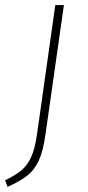

<svg xmlns="http://www.w3.org/2000/svg" viewBox="-66 -540 348 757"><path d="M-46 171Q-5 151 18.5 131.5Q42 112 57 79Q72 46 80 -11L152 -520H186L113 -8Q104 57 86.5 94Q69 131 41.5 152.5Q14 174 -36 197Z"/></svg>

Font: FiraGO UltraLight
Style: Italic
Weight: 200
Italic angle: -8°
Designer: bBox Type GmbH
Foundry: bBox Type GmbH
Version: Version 1.001